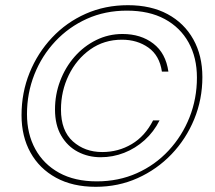

<svg xmlns="http://www.w3.org/2000/svg" viewBox="-20 -718 829 740"><path d="M349 2Q260 2 196 -33Q132 -68 97.5 -130Q63 -192 63 -274Q63 -361 94 -437.5Q125 -514 180.5 -573Q236 -632 310.5 -665Q385 -698 473 -698Q562 -698 626 -663.5Q690 -629 725 -566.5Q760 -504 760 -421Q760 -335 728.5 -258.5Q697 -182 641 -123.5Q585 -65 510.5 -31.5Q436 2 349 2ZM368 -112Q320 -112 280 -133Q240 -154 216 -195Q192 -236 192 -296Q192 -354 212 -406.5Q232 -459 267.5 -499.5Q303 -540 350.5 -563.5Q398 -587 452 -587Q523 -587 571 -550Q619 -513 629 -442H604Q595 -504 552 -534.5Q509 -565 450 -565Q381 -565 328 -527.5Q275 -490 245 -428.5Q215 -367 215 -296Q215 -214 261 -173Q307 -132 374 -132Q436 -132 487.5 -162.5Q539 -193 570 -254H595Q573 -210 537.5 -178Q502 -146 458.5 -129Q415 -112 368 -112ZM353 -19Q437 -19 507.5 -50.5Q578 -82 630 -138Q682 -194 710.5 -266Q739 -338 739 -419Q739 -496 707 -554Q675 -612 615 -644.5Q555 -677 469 -677Q385 -677 315 -645.5Q245 -614 193 -558.5Q141 -503 112.5 -431Q84 -359 84 -278Q84 -202 116 -143.5Q148 -85 208 -52Q268 -19 353 -19Z"/></svg>

Font: DM Sans Thin
Style: Italic
Weight: 250
Italic angle: -10°
Designer: Colophon Foundry, Jonny Pinhorn
Foundry: Colophon Foundry
Version: Version 4.004;gftools[0.9.30]